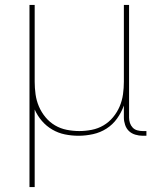

<svg xmlns="http://www.w3.org/2000/svg" viewBox="-20 -540 640 775"><path d="M99 215V-520H120V-210Q120 -185 123.5 -159.5Q127 -134 137 -110.5Q147 -87 163.5 -67Q180 -47 202 -34Q224 -21 249.5 -16Q275 -11 300 -11Q325 -11 350.5 -16Q376 -21 398 -34Q420 -47 436.5 -67Q453 -87 463 -110.5Q473 -134 476.5 -159.5Q480 -185 480 -210V-520H501V-65Q501 -54 504.5 -43.5Q508 -33 515.5 -25Q523 -17 534 -14Q545 -11 556 -11H571V8H556Q541 8 526 3.5Q511 -1 500.5 -11Q490 -21 485 -36Q480 -51 480 -65V-114Q470 -86 452.5 -61.5Q435 -37 410 -21Q385 -5 355.5 1.5Q326 8 297 8Q269 8 242 2.5Q215 -3 191 -17Q167 -31 149 -52Q131 -73 120 -98V215Z"/></svg>

Font: Iosevka Thin Extended
Style: Regular
Weight: 100
Width: 7
Monospace: yes
Designer: Belleve Invis
Foundry: Belleve Invis
Version: Version 32.5.0; ttfautohint (v1.8.4)